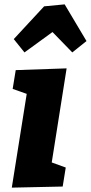

<svg xmlns="http://www.w3.org/2000/svg" viewBox="-20 -854 416 879"><path d="M92 -614 43 -675 182 -825 276 -834 376 -666 311 -614 173 -756 279 -750ZM34 5 115 -504 174 -399 38 -447 52 -533 285 -541 204 -29 146 -136 281 -87 267 0Z"/></svg>

Font: Bitter Thin ExtraBold
Style: Italic
Weight: 800
Italic angle: -9°
Version: Version 2.002